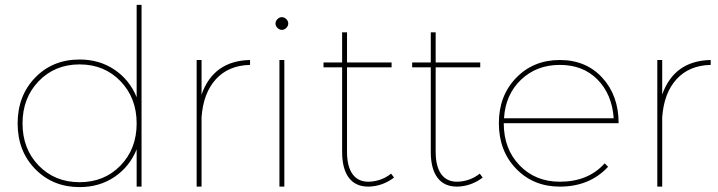

<svg xmlns="http://www.w3.org/2000/svg" viewBox="-20 -762 2932 784"><path d="M538 -742H558V0H538V-152Q509 -81 447.5 -39.5Q386 2 305 2Q196 2 124 -71.5Q52 -145 52 -258Q52 -371 123.5 -445Q195 -519 305 -519Q386 -519 447.5 -477.5Q509 -436 538 -365ZM138 -86Q204 -18 305 -18Q406 -18 472 -86Q538 -154 538 -258Q538 -362 472 -430.5Q406 -499 305 -499Q204 -499 138 -430.5Q72 -362 72 -258Q72 -154 138 -86Z M803 -376Q852 -514 1001 -517V-497Q913 -495 861.5 -438.5Q810 -382 803 -283V0H783V-517H803Z M1113 -684Q1121 -692 1131 -692Q1141 -692 1149 -684Q1157 -676 1157 -666Q1157 -656 1149 -648Q1141 -640 1131 -640Q1121 -640 1113 -648Q1105 -656 1105 -666Q1105 -676 1113 -684ZM1121 -517H1141V0H1121Z M1577 -53 1589 -37Q1543 -2 1487 0Q1433 1 1405 -35.5Q1377 -72 1377 -142V-487H1301V-507H1377V-630H1397V-507H1579V-487H1397V-142Q1397 -82 1420 -50.5Q1443 -19 1487 -20Q1538 -22 1577 -53Z M1939 -53 1951 -37Q1905 -2 1849 0Q1795 1 1767 -35.5Q1739 -72 1739 -142V-487H1663V-507H1739V-630H1759V-507H1941V-487H1759V-142Q1759 -82 1782 -50.5Q1805 -19 1849 -20Q1900 -22 1939 -53Z M2266 -20Q2382 -20 2449 -95L2463 -81Q2388 0 2266 0Q2158 0 2087.5 -73Q2017 -146 2017 -259Q2017 -371 2087.5 -444Q2158 -517 2266 -517Q2373 -517 2439.5 -444.5Q2506 -372 2506 -259H2037Q2037 -154 2101.5 -87Q2166 -20 2266 -20ZM2038 -279H2486Q2479 -377 2420 -437Q2361 -497 2266 -497Q2171 -497 2107.5 -436.5Q2044 -376 2038 -279Z M2684 -376Q2733 -514 2882 -517V-497Q2794 -495 2742.5 -438.5Q2691 -382 2684 -283V0H2664V-517H2684Z"/></svg>

Font: Montserrat arm Thin
Style: Regular
Weight: 250
Designer: Julieta Ulanovsky
Foundry: Julieta Ulanovsky
Version: Version 6.000;PS 006.000;hotconv 1.0.88;makeotf.lib2.5.64775